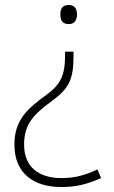

<svg xmlns="http://www.w3.org/2000/svg" viewBox="-20 -561 457 773"><path d="M290 -503C290 -526 280 -541 257 -541C231 -541 223 -526 223 -503C223 -480 231 -464 257 -464C280 -464 290 -480 290 -503ZM276 -337V-353H242V-340C242 -255 223 -221 168 -180C90 -124 38 -77 38 21C38 134 112 192 227 192C286 192 330 181 387 156L372 121C325 144 281 156 228 156C138 156 77 113 77 21C77 -64 118 -102 191 -156C259 -206 276 -243 276 -337Z"/></svg>

Font: Noto Sans Canadian Aboriginal ExtraLight
Style: Regular
Weight: 200
Designer: Monotype Design Team, Typotheque's Kevin King
Foundry: Monotype Imaging Inc.
Version: Version 2.004